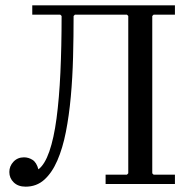

<svg xmlns="http://www.w3.org/2000/svg" viewBox="-20 -690 726 720"><path d="M76 10Q48 10 31.5 -6Q15 -22 15 -45Q15 -67 30.5 -83.5Q46 -100 70 -100Q87 -100 102 -90.5Q117 -81 124 -55Q148 -73 165 -122Q182 -171 192 -246Q202 -321 206.5 -418Q211 -515 211 -630L206 -635H261L256 -630Q256 -553 254 -476Q252 -399 245.5 -327.5Q239 -256 227 -195Q215 -134 195 -88Q175 -42 146 -16Q117 10 76 10ZM101 -635V-670H636V-635H556L551 -630V-40L556 -35H636V0H376V-35H456L461 -40V-630L456 -635Z"/></svg>

Font: Brygada 1918
Style: Regular
Weight: 400
Designer: Mateusz Machalski | Borys Kosmynka | Przemek Hoffer
Foundry: NIEPODLEGLA 2018
Version: Version 3.006